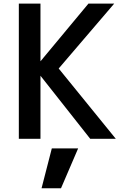

<svg xmlns="http://www.w3.org/2000/svg" viewBox="-20 -751 673 1040"><path d="M205.1 268.6 260.7 52.7H403.3L310.5 268.6ZM199.2 -340.8V1H82V-731.4H199.2V-418.9L459 -731.4H598.6L297.9 -379.9L607.4 1H468.8Z"/></svg>

Font: Gen Shin Gothic Medium
Style: Regular
Weight: 500
Designer: [Source Han Sans]
Ryoko NISHIZUKA  (kana & ideographs); Paul D. Hunt (Latin, Greek & Cyrillic); Wenlong ZHANG  (bopomofo
Version: Version 1.002.20150607